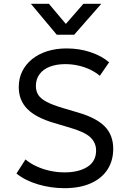

<svg xmlns="http://www.w3.org/2000/svg" viewBox="-20 -968 664 1003"><path d="M316.5 15Q246 15 179 -4.8Q112 -24.5 66 -61.5L113 -135Q139 -113.5 172 -98.5Q205 -83.5 242 -75.5Q279 -67.5 317 -67.5Q391.5 -67.5 436.8 -96.5Q482 -125.5 482 -181.5Q482 -222.5 451.8 -251Q421.5 -279.5 339 -303L263 -325.5Q167 -353.5 122.5 -399Q78 -444.5 78 -513Q78 -559 96.5 -596Q115 -633 148.5 -659.8Q182 -686.5 227.8 -700.8Q273.5 -715 328 -715Q395.5 -715 453.8 -695.2Q512 -675.5 550 -642.5L501.5 -572Q479 -591 450 -604.8Q421 -618.5 388 -625.8Q355 -633 321 -633Q275.5 -633 240.8 -619.8Q206 -606.5 186.8 -580.8Q167.5 -555 167.5 -518.5Q167.5 -492 180 -472.2Q192.5 -452.5 223.5 -436Q254.5 -419.5 309 -403.5L390 -379.5Q483.5 -352 527.5 -307.2Q571.5 -262.5 571.5 -190Q571.5 -129 541.8 -82.8Q512 -36.5 455 -10.8Q398 15 316.5 15ZM276.5 -786.5 141.5 -948H235.5L324 -843L415.5 -948H509L367.5 -786.5Z"/></svg>

Font: Geologica Cursive Light
Style: Regular
Weight: 300
Designer: Sindre Bremnes, Frode Helland
Foundry: Monokrom Skriftforlag AS
Version: Version 1.010;gftools[0.9.28]